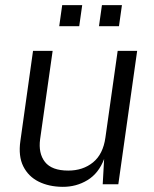

<svg xmlns="http://www.w3.org/2000/svg" viewBox="-20 -714 595 744"><path d="M222 10Q169.5 9.5 129.8 -10.2Q90 -30 70.2 -69.5Q50.5 -109 59 -168L108 -517H184L135.5 -175Q128 -120 154.2 -86.5Q180.5 -53 244.5 -53Q301.5 -53 340.5 -84.8Q379.5 -116.5 388.5 -181L436 -517H511.5L438.5 0H378L383.5 -98Q362.5 -42.5 319 -16Q275.5 10.5 222 10ZM363.5 -612.5 375 -694H452.5L441 -612.5ZM209.5 -612.5 221 -694H298.5L287 -612.5Z"/></svg>

Font: Public Sans Light
Style: Italic
Weight: 300
Italic angle: -8°
Designer: The Public Sans project authors (U.S. Web Design System). Libre Franklin designed by Pablo Impallari and Rodrigo Fuenzal
Version: Version 1.007; ttfautohint (v1.8.1) -l 8 -r 50 -G 200 -x 14 